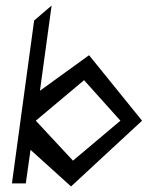

<svg xmlns="http://www.w3.org/2000/svg" viewBox="-20 -661 532 692"><path d="M236 11 492 -226 301 -462 124 -334 166 -641 103 -587 23 0H73L90 -121ZM283 -372 414 -226 243 -82 109 -226Z"/></svg>

Font: Stormblade
Style: Obl
Weight: 400
Designer: Mew Too
Foundry: Cannot Into Space Fonts
Version: Version 0.77